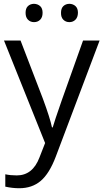

<svg xmlns="http://www.w3.org/2000/svg" viewBox="-20 -748 544 1008"><path d="M81.1 240.2Q44.9 240.2 7.8 231.9V167Q35.2 172.9 67.9 172.9Q151.4 172.9 187 79.1L216.8 2.9L1 -535.2H87.9L205.1 -230Q242.7 -128.4 252.9 -79.1H256.8Q272.5 -136.7 416 -535.2H502.9L272.9 74.2Q239.3 163.1 193.8 201.7Q148.4 240.2 81.1 240.2ZM344.2 -728Q363.8 -727.5 376.5 -715.8Q389.2 -704.1 389.2 -680.7Q388.7 -657.2 376 -644.5Q363.3 -631.8 344.2 -631.8Q325.2 -631.8 312.5 -644.5Q299.8 -657.2 300.3 -680.7Q300.3 -704.1 312.5 -715.8Q324.7 -727.5 344.2 -728ZM158.2 -728Q177.7 -727.5 190.9 -715.8Q203.6 -704.1 203.6 -680.7Q203.6 -657.2 190.9 -644.5Q178.2 -631.8 158.7 -631.8Q139.6 -631.8 127 -644.5Q114.3 -657.2 114.3 -680.7Q114.3 -704.1 126.5 -715.8Q138.7 -727.5 158.2 -728Z"/></svg>

Font: OpenSansHebrew-Regular
Style: Regular
Weight: 400
Foundry: Ascender Corporation, Yanek Iontef
Version: Version 2.001;PS 002.001;hotconv 1.0.70;makeotf.lib2.5.58329